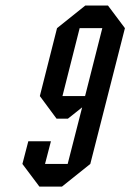

<svg xmlns="http://www.w3.org/2000/svg" viewBox="-20 -687 480 707"><path d="M377.5 -666.7 440 -583.3 312.5 -83.3 208.3 0H125L62.5 -83.3L84.2 -166.7H167.5L145.8 -83.3H229.2L282.5 -291.7L230 -250H188.3L126.7 -333.3L190 -583.3L294.2 -666.7ZM356.7 -583.3H273.3L210 -333.3H293.3Z"/></svg>

Font: Yulong
Style: Italic
Weight: 400
Italic angle: -14.25°
Designer: GGBotNet
Foundry: f0n7.com
Version: 1.00